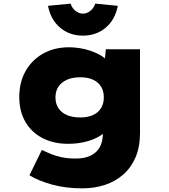

<svg xmlns="http://www.w3.org/2000/svg" viewBox="-20 -806 927 1056"><path d="M433 230Q341 230 265.5 209Q190 188 142 158L210 19Q233 30 260 41Q287 52 320.5 59Q354 66 397 66Q445 66 478.5 50Q512 34 529 3Q546 -28 546 -77V-135L591 -131Q582 -98 548.5 -71.5Q515 -45 464.5 -30Q414 -15 354 -15Q275 -15 214 -46.5Q153 -78 119.5 -136Q86 -194 86 -272Q86 -354 121 -415.5Q156 -477 217.5 -511.5Q279 -546 360 -546Q386 -546 416.5 -541.5Q447 -537 477 -527Q507 -517 532 -502.5Q557 -488 573.5 -468.5Q590 -449 592 -426L551 -417L562 -535H750V-74Q750 1 726 58Q702 115 658.5 153.5Q615 192 557 211Q499 230 433 230ZM422 -160Q462 -160 491 -173Q520 -186 535.5 -211Q551 -236 551 -270Q551 -305 536 -329.5Q521 -354 492 -367.5Q463 -381 422 -381Q379 -381 348.5 -367.5Q318 -354 301.5 -329.5Q285 -305 285 -270Q285 -236 301.5 -211Q318 -186 348.5 -173Q379 -160 422 -160ZM436 -610Q363 -610 311 -653.5Q259 -697 244 -774L368 -786Q377 -760 396 -745.5Q415 -731 436 -731Q457 -731 476 -745.5Q495 -760 504 -786L628 -774Q613 -697 561 -653.5Q509 -610 436 -610Z"/></svg>

Font: Lexend Giga Black
Style: Regular
Weight: 900
Designer: Bonnie Shaver-Troup, Thomas Jockin
Foundry: Lexend
Version: Version 1.007